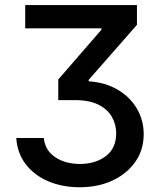

<svg xmlns="http://www.w3.org/2000/svg" viewBox="-20 -748 644 777"><path d="M45.9 -189.5H157.2Q162.6 -139.2 203.6 -111.8Q244.6 -84.5 303.7 -84.5Q366.2 -84.5 408.2 -116.2Q450.2 -147.9 450.2 -208.5Q450.2 -244.6 432.6 -275.4Q415 -306.2 377.7 -324.7Q340.3 -343.3 280.3 -342.8H215.8V-426.3L390.6 -627.9V-633.3H82V-727.5H534.2V-647.5L338.9 -424.8V-418.9Q406.2 -414.6 456.3 -385Q506.3 -355.5 533.9 -308.6Q561.5 -261.7 561.5 -205.1Q561.5 -142.1 528.1 -93.8Q494.6 -45.4 436 -17.8Q377.4 9.8 302.2 9.8Q232.4 9.8 175.8 -14.2Q119.1 -38.1 84.5 -83Q49.8 -127.9 45.9 -189.5Z"/></svg>

Font: Inter Tight Medium
Style: Regular
Weight: 500
Designer: Rasmus Andersson
Foundry: rsms
Version: Version 3.004; ttfautohint (v1.8.4.7-5d5b)